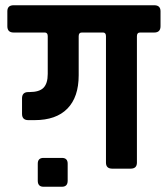

<svg xmlns="http://www.w3.org/2000/svg" viewBox="-20 -643 640 732"><path d="M32 -623H568Q592 -623 592 -600V-543Q592 -519 568 -519H514Q502 -519 502 -505V-23Q502 0 478 0H408Q384 0 384 -23V-505Q384 -518 374 -519H292Q280 -519 280 -505V-356Q280 -273 237 -229Q194 -185 112 -185H88Q64 -185 64 -209V-268Q64 -292 88 -292H92Q130 -292 146 -308.5Q162 -325 162 -361V-505Q162 -518 152 -519H32Q8 -519 8 -543V-600Q8 -623 32 -623ZM238 -19V46Q238 69 216 69H146Q124 69 124 46V-19Q124 -41 146 -41H216Q238 -41 238 -19Z"/></svg>

Font: RajdhaniMono
Style: Bold
Weight: 700
Monospace: yes
Designer: Satya Rajpurohit, Jyotish Sonowal
Foundry: Indian Type Foundry
Version: Version 1.201;PS 1.0;hotconv 1.0.78;makeotf.lib2.5.61930; tt